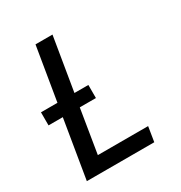

<svg xmlns="http://www.w3.org/2000/svg" viewBox="-172 -857 921 979"><g transform="rotate(-30 288.0 -367.5)"><path d="M56 0H453L467 -87H171L213 -344H308V-421H226L278 -735H178L126 -421H29V-344H113Z"/></g></svg>

Font: Iosevka Sparkle Medium Oblique
Style: Regular
Weight: 500
Italic angle: -9°
Designer: Belleve Invis
Foundry: Belleve Invis
Version: Version 4.5.0; ttfautohint (v1.8.3)